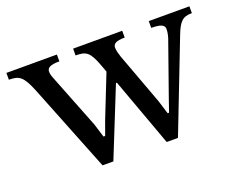

<svg xmlns="http://www.w3.org/2000/svg" viewBox="-101 -617 947 768"><g transform="rotate(-20 372.5 -233.5)"><path d="M762 -473H589V-444C626 -444 645 -438 645 -419C645 -402 640 -388 639 -383L560 -159L540 -101H534L516 -159L435 -378C430 -393 426 -407 426 -419C426 -435 438 -444 476 -444V-473H267V-444C311 -444 326 -436 350 -371L361 -341L289 -159L268 -101H261L243 -159L156 -380C150 -395 145 -406 145 -419C145 -435 158 -444 198 -444V-473H-17V-444C27 -444 42 -433 68 -371L218 6H264L381 -285H385L491 6H539L688 -378C708 -430 723 -444 762 -444Z"/></g></svg>

Font: STIX Two Math
Style: Regular
Weight: 400
Designer: Ross Mills, John Hudson & Paul Hanslow, Tiro Typeworks Ltd; with portions MicroPress Inc., with additions and correction
Foundry: Tiro Typeworks Ltd
Version: Version 2.02 b142